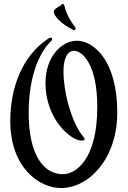

<svg xmlns="http://www.w3.org/2000/svg" viewBox="-20 -889 645 971"><path d="M573 -320C573 -585 452 -683 369 -683C292 -683 210 -603 210 -469C210 -287 338 -178 392 -178C403 -178 408 -181 408 -186C408 -188 407 -191 404 -194C339 -270 301 -428 301 -527C301 -599 323 -632 355 -632C394 -632 472 -568 472 -348C472 -82 363 -8 298 -8C202 -8 125 -103 125 -318C125 -579 229 -672 240 -683C243 -686 244 -688 244 -691C244 -696 241 -698 236 -698C233 -698 229 -697 226 -695C88 -605 32 -438 32 -278C32 -35 184 62 288 62C429 62 573 -85 573 -320ZM360 -752C353 -761 319 -803 306 -859C304 -866 301 -869 296 -869C292 -869 290 -864 286 -860C282 -857 280 -858 276 -855C256 -842 252 -838 252 -829C252 -810 288 -768 350 -738C352 -737 354 -737 355 -737C359 -737 362 -740 362 -745C362 -748 361 -750 360 -752Z"/></svg>

Font: Engagement
Style: Regular
Weight: 400
Designer: Astigmatic (AOETI)
Foundry: Astigmatic (AOETI)
Version: Version 1.000